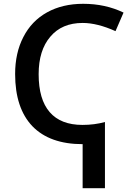

<svg xmlns="http://www.w3.org/2000/svg" viewBox="-20 -744 698 1004"><path d="M412.1 240.2V9.8Q240.2 9.8 149.4 -84Q59.1 -178.7 59.1 -356.9Q59.1 -467.3 102.1 -550.3Q145 -634.3 225.8 -679.2Q306.6 -724.1 415 -724.1Q530.8 -724.1 626 -678.2L584 -581.1Q488.8 -624 412.1 -624Q303.7 -624 243.2 -552.2Q182.1 -481 182.1 -356Q182.1 -224.1 240 -157.5Q297.9 -90.8 411.1 -90.8Q474.1 -90.8 528.8 -106V240.2Z"/></svg>

Font: Open Sans
Style: SemiBold
Weight: 600
Foundry: Ascender Corporation
Version: Version 1.10